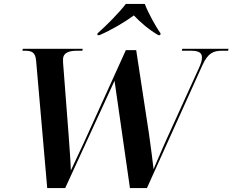

<svg xmlns="http://www.w3.org/2000/svg" viewBox="-20 -964 1191 984"><path d="M480 -793 479 -784H490C551 -810 623 -853 666 -885C697 -852 740 -814 791 -784H801L803 -793C777 -829 738 -901 722 -944H625C589 -897 527 -835 480 -793ZM165 -654 222 0H314L567 -550L646 0H733L1017 -629C1046 -694 1075 -704 1120 -704H1149L1151 -714H914L912 -704H959C999 -704 1015 -693 1015 -670C1015 -653 1010 -638 999 -614L843 -271C813 -206 784 -135 767 -97C763 -136 754 -201 744 -275L678 -707H625L409 -231C379 -165 361 -130 343 -90C342 -132 338 -184 332 -268L305 -620C303 -635 303 -649 303 -660C303 -692 331 -704 374 -704H402L404 -714H97L95 -704H108C144 -704 161 -695 165 -654Z"/></svg>

Font: Noto Serif Display SemiBold
Style: Italic
Weight: 600
Italic angle: -12°
Designer: Monotype Design Team
Foundry: Monotype Imaging Inc.
Version: Version 2.009